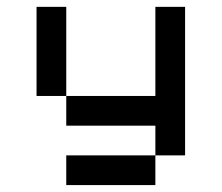

<svg xmlns="http://www.w3.org/2000/svg" viewBox="-20 -454 648 561"><path d="M173.6 -173.6H434V-434H520.8V0H434V-86.8H173.6ZM173.6 -173.6H86.8V-434H173.6ZM434 0V86.8H173.6V0Z"/></svg>

Font: 8-bit Operator+ 8
Style: Regular
Weight: 400
Designer: GrandChaos9000
Version: Version 1.3.0 - August 1, 2014